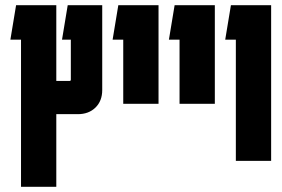

<svg xmlns="http://www.w3.org/2000/svg" viewBox="-20 -620 1085 740"><path d="M197 -600V-308H248Q253 -308 253 -313V-467H219L241 -600H374V-273Q374 -231 348 -205.5Q322 -180 280 -180H197V100H61V-467H20L42 -600Z M455 -220V-467H414L436 -600H591V-220Z M672 -220V-467H631L653 -600H808V-220Z M1025 -600V0H889V-467H848L870 -600Z"/></svg>

Font: Karantina
Style: Bold
Weight: 700
Designer: Rony Koch
Foundry: Rony Koch
Version: Version 1.000; ttfautohint (v1.8.3)